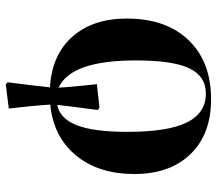

<svg xmlns="http://www.w3.org/2000/svg" viewBox="-62 -508 732 647"><g transform="rotate(90 303.5 -184.0)"><path d="M264.2 162.1 256.8 155.8Q270.5 47.4 273.9 13.2Q164.6 6.8 103.3 -62.3Q42 -131.3 42 -246.1Q42 -377.9 114.7 -453.9Q187.5 -529.8 314 -529.8Q431.2 -529.8 498.5 -460.7Q565.9 -391.6 565.9 -271Q565.9 -150.4 503.2 -74.5Q440.4 1.5 332 12.2Q335.9 74.7 345.2 151.9ZM333 -11.2Q379.9 -21 401.9 -78.1Q423.8 -135.3 423.8 -248Q423.8 -384.3 392.1 -448.2Q360.4 -512.2 294.9 -512.2Q236.3 -512.2 209.7 -456.5Q183.1 -400.9 183.1 -275.9Q183.1 -57.1 274.9 -16.1Q273.9 -39.1 268.6 -91.8Q263.2 -144.5 263.2 -145L342.8 -153.8L350.1 -147.9Q335 -33.7 333 -11.2Z"/></g></svg>

Font: Display Semibold
Style: Regular
Weight: 600
Designer: Latin by Veronika Burian and Jose Scaglione. Greek by Irene Vlachou. Cyrillic by Vera Evstafieva.
Foundry: TypeTogether
Version: Version 3.002